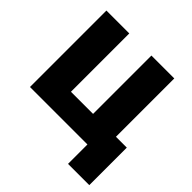

<svg xmlns="http://www.w3.org/2000/svg" viewBox="-223 -889 1252 1252"><g transform="rotate(45 403.0 -263.0)"><path d="M587 0H57V-705H268V-167H472V-705H683V-167H783V179H587Z"/></g></svg>

Font: Nunito Sans Heavy
Style: Regular
Weight: 400
Designer: Vernon Adams
Foundry: Vernon Adams
Version: Version 2.500